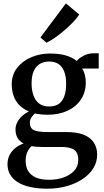

<svg xmlns="http://www.w3.org/2000/svg" viewBox="-20 -882 631 1164"><path d="M266.5 262Q210 262 165.2 252.2Q120.5 242.5 89.5 223.8Q58.5 205 42 177.2Q25.5 149.5 25.5 113.5Q25.5 82 38.5 57.2Q51.5 32.5 73.5 14.8Q95.5 -3 123 -12Q98.5 -25 86.2 -46.2Q74 -67.5 74 -97Q74 -120 84.8 -141Q95.5 -162 114 -178.8Q132.5 -195.5 155 -206.5Q101.5 -229.5 76.2 -271.8Q51 -314 51 -370Q51 -429 84 -471Q117 -513 170 -535.2Q223 -557.5 283.5 -557.5Q338 -557.5 378.2 -546Q418.5 -534.5 445.5 -512.5Q456.5 -527.5 485.2 -543.2Q514 -559 549 -559H578.5V-466.5H478Q485 -456.5 489.8 -443.2Q494.5 -430 497.2 -414.5Q500 -399 500 -382Q500 -322.5 470.5 -278.5Q441 -234.5 389 -210.5Q337 -186.5 270 -186.5Q249 -186.5 229 -188.5Q209 -190.5 191.5 -194Q179 -183.5 170 -169.5Q161 -155.5 161 -138Q161 -105 185.2 -93.2Q209.5 -81.5 267.5 -81.5H382.5Q445.5 -81.5 486.8 -65.2Q528 -49 548.5 -18.2Q569 12.5 569 55.5Q569 101.5 545 139.2Q521 177 479.2 204.5Q437.5 232 383 247Q328.5 262 266.5 262ZM278.5 208Q325 208 365 194Q405 180 429.8 153.2Q454.5 126.5 454.5 88Q454.5 62.5 445.8 44.8Q437 27 414 18Q391 9 348.5 9H235.5Q217 9 200.8 7.8Q184.5 6.5 171.5 3.5Q155.5 18.5 145.5 40.2Q135.5 62 135.5 93.5Q135.5 130 151.2 155.5Q167 181 198.5 194.5Q230 208 278.5 208ZM278 -236.5Q331.5 -236.5 356.2 -272Q381 -307.5 381 -374Q381 -418.5 369.2 -448.5Q357.5 -478.5 334.8 -493.8Q312 -509 278.5 -509Q246 -509 222.2 -495Q198.5 -481 185 -452Q171.5 -423 171.5 -376.5Q171.5 -335.5 182.8 -303.8Q194 -272 217.5 -254.2Q241 -236.5 278 -236.5ZM261.5 -623.5 225 -655 379.5 -861.5 460.5 -794Q448.5 -774.5 424.2 -749Q400 -723.5 370.2 -698Q340.5 -672.5 312 -652.8Q283.5 -633 263 -623.5Z"/></svg>

Font: Merriweather 48pt SemiBold
Style: Regular
Weight: 600
Version: Version 2.100